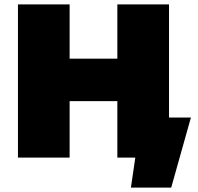

<svg xmlns="http://www.w3.org/2000/svg" viewBox="-20 -720 906 877"><path d="M852 -183 762 137H578L598 0H516V-258H298V0H62V-700H298V-452H516V-700H752V-183Z"/></svg>

Font: Montserrat Alternates Black
Style: Regular
Weight: 900
Designer: Julieta Ulanovsky
Foundry: Julieta Ulanovsky
Version: Version 7.200